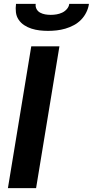

<svg xmlns="http://www.w3.org/2000/svg" viewBox="-20 -975 481 995"><path d="M21 0 142 -735H288L167 0ZM229 -815Q207 -815 185.5 -817.5Q164 -820 143.5 -826.5Q123 -833 105.5 -844.5Q88 -856 76.5 -873Q65 -890 62.5 -911.5Q60 -933 63 -955H165Q163 -940 169.5 -928Q176 -916 188 -909.5Q200 -903 214 -900.5Q228 -898 243 -898Q258 -898 273 -900.5Q288 -903 302 -909.5Q316 -916 326.5 -928Q337 -940 339 -955H441Q438 -933 427.5 -911.5Q417 -890 400.5 -873Q384 -856 362.5 -844.5Q341 -833 318.5 -826.5Q296 -820 273.5 -817.5Q251 -815 229 -815Z"/></svg>

Font: Iosevka Aile Heavy
Style: Italic
Weight: 900
Italic angle: -9°
Designer: Belleve Invis
Foundry: Belleve Invis
Version: Version 31.1.0; ttfautohint (v1.8.4)